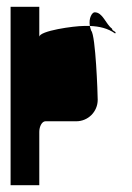

<svg xmlns="http://www.w3.org/2000/svg" viewBox="-20 -730 386 562"><path d="M11 -188H95V-344C95 -360 103 -375 113 -375H203C238 -375 266 -403 266 -438C266 -454 260 -627 247 -640C245 -645 244 -650 243 -654H225C197 -654 95 -640 95 -622V-710H11ZM243 -654C271 -653 296 -647 317 -632C323 -638 308 -638 308 -646C289 -660 281 -694 257 -694C250 -694 239 -678 243 -654Z"/></svg>

Font: bitstorm
Style: maxcn
Weight: 400
Version: Version 0.2